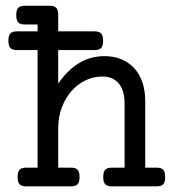

<svg xmlns="http://www.w3.org/2000/svg" viewBox="-20 -661 640 681"><path d="M113.3 -549.8V-574.2H68.4Q51.8 -574.2 44.7 -581.5Q37.6 -588.9 37.6 -607.4Q37.6 -626 44.7 -633.3Q51.8 -640.6 68.4 -640.6H155.8Q172.4 -640.6 179.4 -633.3Q186.5 -626 186.5 -607.4V-549.8H314.9Q331.5 -549.8 338.6 -542.5Q345.7 -535.2 345.7 -516.6Q345.7 -498 338.6 -490.7Q331.5 -483.4 314.9 -483.4H186.5V-364.3Q218.3 -411.6 259.8 -436.8Q301.3 -461.9 350.1 -461.9Q383.8 -461.9 410.6 -450.7Q437.5 -439.5 456.3 -418.9Q475.1 -398.4 485.1 -368.9Q495.1 -339.4 495.1 -302.7V-66.4H535.2Q551.8 -66.4 558.8 -59.1Q565.9 -51.8 565.9 -33.2Q565.9 -14.6 558.8 -7.3Q551.8 0 535.2 0H377Q360.4 0 353.3 -7.3Q346.2 -14.6 346.2 -33.2Q346.2 -51.8 353.3 -59.1Q360.4 -66.4 377 -66.4H421.9V-295.4Q421.9 -316.4 417 -333.7Q412.1 -351.1 402.3 -363.5Q392.6 -376 377.7 -382.8Q362.8 -389.6 342.8 -389.6Q311.5 -389.6 283.2 -376Q254.9 -362.3 233.4 -337.9Q211.9 -313.5 199.2 -279.8Q186.5 -246.1 186.5 -206.1V-66.4H231.4Q248 -66.4 255.1 -59.1Q262.2 -51.8 262.2 -33.2Q262.2 -14.6 255.1 -7.3Q248 0 231.4 0H73.2Q56.6 0 49.6 -7.3Q42.5 -14.6 42.5 -33.2Q42.5 -51.8 49.6 -59.1Q56.6 -66.4 73.2 -66.4H113.3V-483.4H40.5Q23.9 -483.4 16.8 -490.7Q9.8 -498 9.8 -516.6Q9.8 -535.2 16.8 -542.5Q23.9 -549.8 40.5 -549.8Z"/></svg>

Font: Courier Prime
Style: Regular
Weight: 400
Designer: Alan Dague-Greene
Foundry: Quote-Unquote Apps
Version: Version 1.203